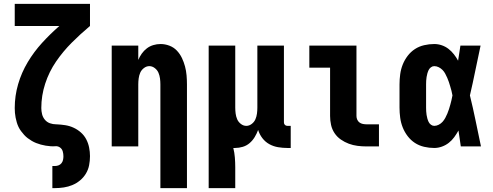

<svg xmlns="http://www.w3.org/2000/svg" viewBox="-20 -755 2540 990"><path d="M250 215V101H263Q273 101 282 97.5Q291 94 297 86.5Q303 79 305 69.5Q307 60 307 51Q307 38 303.5 25.5Q300 13 289.5 5.5Q279 -2 266 -1Q253 0 240.5 -1Q228 -2 215.5 -4Q203 -6 190.5 -9.5Q178 -13 166.5 -17.5Q155 -22 144 -28.5Q133 -35 123 -42.5Q113 -50 104.5 -59.5Q96 -69 88.5 -79Q81 -89 75.5 -100.5Q70 -112 66.5 -124Q63 -136 60.5 -148.5Q58 -161 57 -173.5Q56 -186 56 -198Q56 -261 73.5 -321Q91 -381 123 -434.5Q155 -488 197 -534Q239 -580 286 -621H56V-735H444V-621Q395 -580 350 -535Q305 -490 269 -437.5Q233 -385 213 -323.5Q193 -262 193 -198Q193 -182 197 -166Q201 -150 211.5 -137.5Q222 -125 237.5 -119.5Q253 -114 269 -114H271Q294 -113 316.5 -109.5Q339 -106 359.5 -96.5Q380 -87 397 -72Q414 -57 424.5 -37Q435 -17 439.5 5.5Q444 28 444 50Q444 74 439.5 97Q435 120 423 140Q411 160 393 175Q375 190 353.5 199Q332 208 309 211.5Q286 215 263 215Z M807 215V-320Q807 -335 805 -350.5Q803 -366 797 -380Q791 -394 778 -404Q765 -414 750 -414Q735 -414 722 -404Q709 -394 703 -380Q697 -366 695 -350.5Q693 -335 693 -320V0H556V-520H693V-446Q700 -463 711 -478.5Q722 -494 737 -505.5Q752 -517 770.5 -522.5Q789 -528 808 -528Q831 -528 853.5 -519.5Q876 -511 892 -494Q908 -477 918 -456Q928 -435 934 -412.5Q940 -390 942 -366.5Q944 -343 944 -320V215Z M1056 215V-520H1193V-200Q1193 -185 1195 -169.5Q1197 -154 1203 -140Q1209 -126 1222 -116Q1235 -106 1250 -106Q1265 -106 1278 -116Q1291 -126 1297 -140Q1303 -154 1305 -169.5Q1307 -185 1307 -200V-520H1444V-124Q1444 -116 1449 -111Q1454 -106 1462 -106H1479V8H1462Q1438 8 1414 4Q1390 0 1369 -11.5Q1348 -23 1333 -42.5Q1318 -62 1311 -85Q1304 -66 1293.5 -48.5Q1283 -31 1267.5 -17.5Q1252 -4 1232 2Q1212 8 1192 8Q1190 8 1187.5 8Q1185 8 1183 8Q1189 32 1191 57Q1193 82 1193 107V215Z M1870 0Q1846 0 1823 -3Q1800 -6 1778.5 -14Q1757 -22 1737.5 -35.5Q1718 -49 1705 -68.5Q1692 -88 1687 -111Q1682 -134 1682 -157V-406H1575V-520H1818V-157Q1818 -147 1822 -138Q1826 -129 1833.5 -123.5Q1841 -118 1850.5 -116Q1860 -114 1870 -114H1934V0Z M2219 8Q2193 8 2167 2Q2141 -4 2119.5 -18Q2098 -32 2082 -53Q2066 -74 2056.5 -98Q2047 -122 2043.5 -148Q2040 -174 2040 -200V-320Q2040 -346 2043.5 -372Q2047 -398 2056.5 -422Q2066 -446 2082 -467Q2098 -488 2119.5 -502Q2141 -516 2167 -522Q2193 -528 2219 -528Q2239 -528 2258 -521.5Q2277 -515 2292.5 -503Q2308 -491 2320.5 -475Q2333 -459 2342 -442Q2345 -461 2348 -480.5Q2351 -500 2354 -520H2458Q2444 -456 2431 -391.5Q2418 -327 2403 -263Q2419 -198 2432.5 -132Q2446 -66 2460 0H2356Q2353 -21 2350 -41.5Q2347 -62 2344 -82Q2334 -64 2322 -47.5Q2310 -31 2294 -18.5Q2278 -6 2258.5 1Q2239 8 2219 8ZM2219 -106Q2231 -106 2242.5 -112Q2254 -118 2262 -127Q2270 -136 2276 -147Q2282 -158 2286.5 -169Q2291 -180 2295 -192Q2299 -204 2302 -215.5Q2305 -227 2308 -239Q2311 -251 2313 -263Q2311 -275 2308 -286.5Q2305 -298 2301.5 -309.5Q2298 -321 2294.5 -332Q2291 -343 2286 -354Q2281 -365 2275.5 -375.5Q2270 -386 2261.5 -394.5Q2253 -403 2242 -408.5Q2231 -414 2219 -414Q2210 -414 2202 -408Q2194 -402 2190 -393.5Q2186 -385 2183.5 -376Q2181 -367 2179.5 -357.5Q2178 -348 2177.5 -338.5Q2177 -329 2177 -320V-200Q2177 -191 2177.5 -181.5Q2178 -172 2179.5 -162.5Q2181 -153 2183.5 -144Q2186 -135 2190 -126.5Q2194 -118 2202 -112Q2210 -106 2219 -106Z"/></svg>

Font: Iosevka SS04 Heavy
Style: Regular
Weight: 900
Monospace: yes
Designer: Belleve Invis
Foundry: Belleve Invis
Version: Version 19.0.0; ttfautohint (v1.8.4)